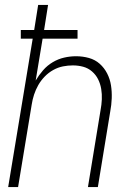

<svg xmlns="http://www.w3.org/2000/svg" viewBox="-20 -755 540 775"><path d="M13 0 112 -599H64V-634H118L134 -735H174L158 -634H293V-599H152L124 -430Q137 -452 154 -471.5Q171 -491 193 -504Q215 -517 239 -522.5Q263 -528 287 -528Q314 -528 339 -521Q364 -514 382.5 -497.5Q401 -481 412.5 -458.5Q424 -436 428 -410.5Q432 -385 431 -358Q430 -331 425 -305L375 0H335L386 -311Q390 -332 391 -353.5Q392 -375 388.5 -396Q385 -417 376 -435Q367 -453 351.5 -466.5Q336 -480 316 -485.5Q296 -491 274 -491Q254 -491 234 -487Q214 -483 195 -472.5Q176 -462 160.5 -446Q145 -430 134.5 -411.5Q124 -393 117.5 -373Q111 -353 108 -333L53 0Z"/></svg>

Font: Iosevka Term Curly Extralight
Style: Italic
Weight: 200
Italic angle: -9°
Designer: Belleve Invis
Foundry: Belleve Invis
Version: Version 32.3.0